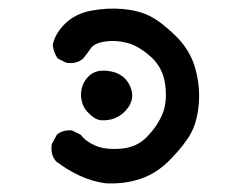

<svg xmlns="http://www.w3.org/2000/svg" viewBox="-20 -425 540 443"><path d="M224.6 -2Q193.4 -5.9 164.1 -19.5Q134.8 -33.2 109.4 -52.7Q95.7 -68.4 99.6 -92.8L111.3 -114.3Q125 -126 146.5 -124L166 -114.3Q177.7 -98.6 200.2 -88.9Q222.7 -79.1 259.3 -82Q295.9 -85 319.3 -109.4Q342.8 -133.8 354.5 -161.1Q366.2 -188.5 361.3 -228.5Q356.4 -268.6 328.1 -293.9Q299.8 -319.3 272.9 -326.2Q246.1 -333 221.7 -329.1Q197.3 -325.2 189.5 -313.5Q181.6 -301.8 171.9 -290Q156.2 -276.4 132.8 -280.3L113.3 -290Q103.5 -303.7 101.6 -321.3Q107.4 -348.6 130.9 -371.1Q154.3 -393.6 190.4 -400.4Q226.6 -407.2 262.2 -404.3Q297.9 -401.4 324.2 -388.7Q350.6 -376 384.8 -342.8Q418.9 -309.6 430.7 -266.6Q442.4 -223.6 438.5 -183.6Q434.6 -143.6 420.9 -118.2Q407.2 -92.8 375 -59.1Q342.8 -25.4 305.2 -12.7Q267.6 0 224.6 -2ZM212.9 -147.5Q197.3 -149.4 181.6 -167Q166 -184.6 167 -209Q168 -233.4 185.5 -250Q203.1 -266.6 235.8 -260.3Q268.6 -253.9 280.8 -224.6Q293 -195.3 270.5 -170.4Q248 -145.5 212.9 -147.5Z"/></svg>

Font: NaikaiFont
Style: Regular
Weight: 400
Version: Version 1.67